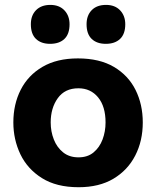

<svg xmlns="http://www.w3.org/2000/svg" viewBox="-20 -751 638 784"><path d="M301 13.5Q210.5 13.5 151.2 -23.8Q92 -61 63.2 -121.2Q34.5 -181.5 34.5 -251Q34.5 -325.5 64.8 -384.8Q95 -444 153.8 -478.2Q212.5 -512.5 298 -512.5Q386.5 -512.5 445.2 -477.8Q504 -443 533.5 -383.8Q563 -324.5 563 -251Q563 -175.5 532.2 -115.8Q501.5 -56 443.2 -21.2Q385 13.5 301 13.5ZM300.5 -108.5Q338 -108.5 362.2 -128.8Q386.5 -149 398.8 -181.5Q411 -214 411 -251Q411 -316.5 380.5 -353.5Q350 -390.5 300 -390.5Q245 -390.5 216 -350.2Q187 -310 187 -251Q187 -214 199.8 -181.5Q212.5 -149 237.8 -128.8Q263 -108.5 300.5 -108.5ZM412 -572Q375.5 -572 354.5 -592Q333.5 -612 333.5 -652Q333.5 -688 354.5 -709.5Q375.5 -731 413 -731Q449.5 -731 470.5 -708.8Q491.5 -686.5 491.5 -652Q491.5 -612 470.2 -592Q449 -572 412 -572ZM184.5 -572Q148 -572 127 -592Q106 -612 106 -652Q106 -688 127.2 -709.5Q148.5 -731 185.5 -731Q222 -731 243 -708.8Q264 -686.5 264 -652Q264 -612 243 -592Q222 -572 184.5 -572Z"/></svg>

Font: Heraclito
Style: Bold
Weight: 700
Designer: Kostas Bartsokas (font) & Cristiano Sobral (main changes)
Foundry: Kostas Bartsokas (font) & Cristiano Sobral (main changes)
Version: Version 1.00;July 8, 2020;FontCreator 13.0.0.2655 64-bit